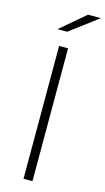

<svg xmlns="http://www.w3.org/2000/svg" viewBox="-142 -990 569 1036"><g transform="rotate(15 142.5 -472.5)"><path d="M106 -742H156V0H106ZM213 -945H285L128 -827H74Z"/></g></svg>

Font: Montserrat Atlas Light
Style: Regular
Weight: 300
Designer: Julieta Ulanovsky
Foundry: Julieta Ulanovsky
Version: Version 7.200